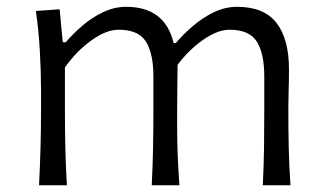

<svg xmlns="http://www.w3.org/2000/svg" viewBox="-20 -549 957 569"><path d="M758.8 0Q761.7 -57.6 762.5 -110.8Q763.2 -164.1 763.2 -226.1V-322.3Q763.2 -390.6 741 -425.8Q718.8 -460.9 660.6 -460.9Q625 -460.9 582.3 -431.2Q539.6 -401.4 506.3 -356.9Q505.9 -333 505.6 -301.5Q505.4 -270 505.1 -238.5Q504.9 -207 504.9 -182.6Q504.9 -133.8 506.6 -90.1Q508.3 -46.4 511.7 0H429.7Q432.6 -57.6 433.6 -110.8Q434.6 -164.1 434.6 -226.1V-322.3Q434.6 -390.6 412.4 -425.8Q390.1 -460.9 331.5 -460.9Q294.4 -460.9 250 -428.7Q205.6 -396.5 172.4 -349.1V-226.1Q172.4 -164.1 173.6 -110.8Q174.8 -57.6 178.2 0H95.7Q98.6 -57.6 100.1 -111.1Q101.6 -164.6 101.6 -228.5V-280.8Q101.6 -337.4 98.1 -397.5Q94.7 -457.5 86.4 -516.6L156.7 -521.5L166 -423.8H174.8Q194.3 -446.8 222.2 -471.2Q250 -495.6 283.9 -512.2Q317.9 -528.8 354 -528.8Q468.8 -528.8 494.6 -421.4H501Q522.5 -446.8 551 -471.4Q579.6 -496.1 613.3 -512.5Q647 -528.8 683.1 -528.8Q762.2 -528.8 799.3 -481.2Q836.4 -433.6 836.4 -343.3Q836.4 -310.1 835.4 -280.8Q834.5 -251.5 834.5 -228.5Q834.5 -164.6 835.7 -111.1Q836.9 -57.6 840.8 0Z"/></svg>

Font: Pinar-DS1-FD Regular
Style: Regular
Weight: 400
Designer: Amin Abedi
Version: Version 3.000